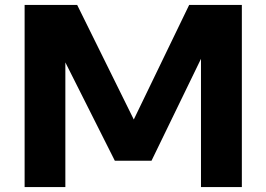

<svg xmlns="http://www.w3.org/2000/svg" viewBox="-20 -760 1082 780"><path d="M80 0V-740H293.5L523.5 -274.5L748.5 -740H962.5V0H796.5V-521L595.5 -107H446.5L245.5 -506.5V0Z"/></svg>

Font: Encode Sans Exp
Style: Bold
Weight: 700
Width: 7
Designer: Multiple Designers
Foundry: Impallari Type
Version: Version 3.002; ttfautohint (v1.8.3) -l 8 -r 50 -G 200 -x 14 